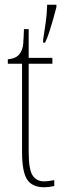

<svg xmlns="http://www.w3.org/2000/svg" viewBox="-20 -780 269 810"><path d="M167 10Q116 10 94.5 -22.5Q73 -55 73 -141V-511H13V-530Q49 -533 63 -553Q76 -570 78 -596Q80 -622 81 -657H101V-536H201V-511H101V-140Q101 -65 117.5 -40Q134 -15 165 -15Q177 -15 186.5 -16.5Q196 -18 209 -20V5Q184 10 167 10ZM162 -613Q168 -650 173 -686Q178 -722 179 -760H218V-750Q213 -729 205 -701.5Q197 -674 188.5 -647Q180 -620 170 -600H162Z"/></svg>

Font: Noto Serif Georgian ExtraCondensed Thin
Style: Regular
Weight: 100
Width: 2
Designer: Monotype Design Team, Akaki Razmadze
Foundry: Google LLC
Version: Version 2.003; ttfautohint (v1.8.4.7-5d5b)